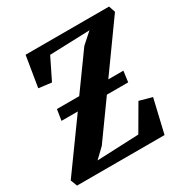

<svg xmlns="http://www.w3.org/2000/svg" viewBox="-185 -885 994 1026"><g transform="rotate(-30 312.0 -371.5)"><path d="M-1 0 -16.5 -40.5 200.5 -341H100L110.5 -408H248L406 -627L471.5 -685.5L224 -677L158.5 -544L79.5 -554L110.5 -743H625.5L639 -703L427.5 -408H520.5L511.5 -341H380L219.5 -117.5L161 -61.5L419 -72.5L509.5 -228L587.5 -206.5L539 0Z"/></g></svg>

Font: Merriweather 24pt ExtraBold
Style: Italic
Weight: 800
Italic angle: -7.8°
Version: Version 2.101